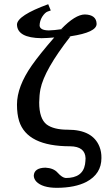

<svg xmlns="http://www.w3.org/2000/svg" viewBox="-20 -692 536 916"><path d="M222.2 -642.1 208 -637.2Q194.8 -632.8 181.2 -611.8Q169.4 -592.3 168.9 -569.8Q170.9 -547.4 212.9 -546.9Q233.9 -546.9 285.2 -554.2L272 -553.2Q338.9 -622.6 384.8 -623Q439.9 -621.6 440.9 -578.1Q440.9 -537.6 316.9 -519Q309.1 -518.1 301.8 -517.1L315.9 -518.1Q191.4 -358.9 172.9 -266.6Q167.5 -238.3 167 -203.1Q167 -126 202.6 -98.1Q236.3 -73.2 303.2 -73.2Q422.4 -73.2 454.6 7.8Q464.4 32.2 463.9 62Q463.9 137.7 392.1 175.8Q337.9 203.6 252 204.1Q181.6 204.1 152.8 173.8Q141.6 161.1 141.1 146Q143.1 108.9 196.8 107.9Q235.8 109.9 254.9 131.8Q276.9 156.2 293.9 157.2Q374.5 157.2 385.7 91.8Q387.7 78.6 388.2 63Q386.2 6.8 314.9 5.9Q109.4 5.9 71.3 -114.3Q61 -147.5 61 -192.9Q61 -278.8 131.8 -379.9Q169.9 -434.1 238.8 -513.2Q204.1 -510.3 178.2 -509.8Q62 -511.2 61 -575.2Q63 -618.2 210 -671.9ZM295.4 -507.8Q178.2 -355.5 161.6 -261.7Q157.2 -235.4 157.2 -203.1Q157.2 -114.7 206.1 -84.5Q241.7 -63.5 303.2 -63Q425.3 -63 449.2 22.9Q454.1 41.5 454.1 62Q454.1 137.7 377.4 171.9Q327.6 193.8 252 193.8Q187.5 193.8 160.6 167Q151.9 156.7 150.9 146Q153.3 118.7 196.8 118.2Q229.5 118.2 244.6 135.3Q246.1 137.2 247.6 138.7Q272.5 166.5 293.9 167Q397 165 397.9 63Q396 -3.4 314.9 -3.9Q122.6 -3.9 83.5 -108.4Q71.3 -142.6 70.8 -192.9Q70.8 -275.4 139.6 -374Q177.7 -428.2 246.6 -506.3L263.2 -524.9L238.3 -522.9Q203.6 -520 178.2 -520Q74.7 -524.4 70.8 -575.2Q70.8 -606.4 185.5 -651.9Q195.3 -655.8 204.1 -659.2L209 -647.9L204.6 -646.5Q187 -640.6 171.9 -616.2Q159.2 -594.7 159.2 -569.8Q160.6 -537.6 212.9 -537.1Q234.4 -537.1 286.1 -543.9L285.2 -554.2ZM293.5 -560.5Q348.1 -612.3 384.8 -612.8Q428.2 -607.4 431.2 -578.1Q431.2 -557.6 368.2 -540Q338.4 -531.7 300.8 -526.9L301.8 -515.1Z"/></svg>

Font: Linux Biolinum Outline O
Style: Bold
Weight: 700
Designer: Philipp H. Poll
Foundry: Philipp H. Poll
Version: Version 0.9.2